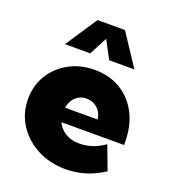

<svg xmlns="http://www.w3.org/2000/svg" viewBox="-135 -833 840 943"><g transform="rotate(20 284.5 -361.0)"><path d="M513.2 -51.3Q421.9 9.8 314.9 9.8Q232.4 9.8 166.7 -24.7Q101.1 -59.1 62.7 -118.4Q24.4 -177.7 24.4 -252.4Q24.4 -322.8 58.6 -378.2Q92.8 -433.6 151.6 -465.8Q210.4 -498 284.7 -498Q362.3 -498 420.9 -462.4Q479.5 -426.8 512.2 -363.3Q544.9 -299.8 544.9 -215.8V-200.2H217.8Q226.6 -181.2 242.2 -165.8Q257.8 -150.4 281.2 -141.1Q304.7 -131.8 335.9 -131.8Q404.8 -131.8 466.3 -175.8ZM209.5 -273.4H379.9Q377.4 -296.4 366 -314Q354.5 -331.5 335.7 -341.6Q316.9 -351.6 293.9 -351.6Q270.5 -351.6 252.9 -340.8Q235.4 -330.1 224.4 -312.5Q213.4 -294.9 209.5 -273.4ZM465.8 -566.4H334L284.2 -660.2L234.9 -566.4H103L212.9 -732.4H356Z"/></g></svg>

Font: Kumbh Sans Black
Style: Regular
Weight: 900
Version: Version 1.005